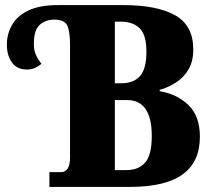

<svg xmlns="http://www.w3.org/2000/svg" viewBox="-20 -734 831 754"><path d="M174 0V-58H219Q255 -58 255 -115V-558Q255 -611 244 -634Q233 -657 193 -657Q160 -657 136.5 -637Q113 -617 113 -561Q113 -536 121 -518.5Q129 -501 143 -483Q130 -473 117 -467Q104 -461 85 -461Q47 -461 27 -488.5Q7 -516 7 -559Q7 -601 27.5 -636.5Q48 -672 92 -693Q136 -714 208 -714H464Q597 -714 668 -674Q739 -634 739 -540Q739 -494 721 -462.5Q703 -431 672.5 -411Q642 -391 607 -381V-376Q677 -364 721 -320.5Q765 -277 765 -197Q765 -98 697 -49Q629 0 490 0ZM456 -407Q505 -407 530 -435.5Q555 -464 555 -531Q555 -597 528.5 -623Q502 -649 454 -649H431V-407ZM477 -66Q524 -66 550 -95.5Q576 -125 576 -200Q576 -341 479 -341H431V-66Z"/></svg>

Font: Noto Serif Condensed Black
Style: Regular
Weight: 900
Width: 3
Designer: Monotype Design Team
Foundry: Monotype Imaging Inc.
Version: Version 2.015; ttfautohint (v1.8.4.7-5d5b)